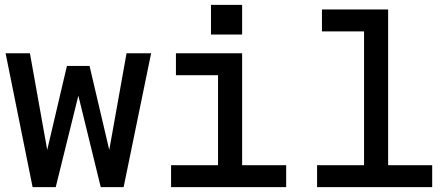

<svg xmlns="http://www.w3.org/2000/svg" viewBox="-20 -769 1840 789"><path d="M601 -550 488 0H394L302 -376L209 0H114L3 -550H103L174 -153L255 -498H348L429 -153L500 -550Z M683 0V-90H876V-460H703V-550H975V-90H1156V0ZM847 -749H975V-627H847Z M1283 0V-90H1476V-640H1303V-730H1575V-90H1756V0Z"/></svg>

Font: Tiny Medium
Style: Regular
Weight: 500
Monospace: yes
Designer: Philipp Nurullin, Konstantin Bulenkov
Foundry: JetBrains
Version: Version 2.251; ttfautohint (v1.8.4.7-5d5b)